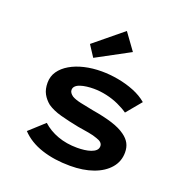

<svg xmlns="http://www.w3.org/2000/svg" viewBox="-142 -924 1016 1060"><g transform="rotate(20 366.5 -393.5)"><path d="M383 10Q290 10 215.5 -14.5Q141 -39 94 -89L182 -169Q219 -135 271 -116Q323 -97 386 -97Q407 -97 427.5 -99.5Q448 -102 465.5 -108Q483 -114 493.5 -124Q504 -134 504 -149Q504 -173 468 -184Q447 -192 416 -197.5Q385 -203 352 -208Q291 -220 243.5 -233Q196 -246 164 -268Q139 -288 124.5 -314.5Q110 -341 110 -379Q110 -417 130.5 -446.5Q151 -476 187 -497Q223 -518 270 -529Q317 -540 371 -540Q418 -540 468 -531Q518 -522 563 -504Q608 -486 641 -458L568 -370Q544 -387 510 -402.5Q476 -418 437.5 -426.5Q399 -435 362 -435Q341 -435 321 -432.5Q301 -430 284 -424.5Q267 -419 257.5 -409.5Q248 -400 248 -387Q248 -378 253.5 -370Q259 -362 269 -355Q287 -344 321.5 -336.5Q356 -329 398 -321Q465 -310 514.5 -294.5Q564 -279 595 -256Q620 -238 632 -215.5Q644 -193 644 -163Q644 -110 610.5 -71Q577 -32 518.5 -11Q460 10 383 10ZM300 -594 257 -660 424 -797 495 -699Z"/></g></svg>

Font: Lexend Peta SemiBold
Style: Regular
Weight: 600
Designer: Bonnie Shaver-Troup, Thomas Jockin
Foundry: Lexend
Version: Version 1.007